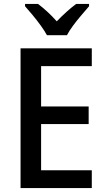

<svg xmlns="http://www.w3.org/2000/svg" viewBox="-20 -961 541 981"><path d="M449 0H85V-714H449V-623H190V-417H433V-327H190V-91H449ZM220 -781Q208 -803 188.5 -830Q169 -857 147.5 -883Q126 -909 108 -929V-941H174Q197 -924 222 -901Q247 -878 270 -852Q320 -904 369 -941H435V-929Q418 -909 396 -883.5Q374 -858 354 -831Q334 -804 322 -781Z"/></svg>

Font: Noto Sans Lao UI SemCond Med
Style: Regular
Weight: 500
Width: 4
Designer: Monotype Design Team
Foundry: Monotype Imaging Inc.
Version: Version 2.000; ttfautohint (v1.8.4.7-5d5b)